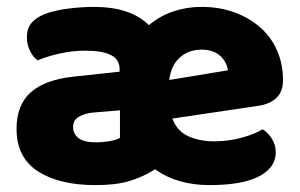

<svg xmlns="http://www.w3.org/2000/svg" viewBox="-20 -521 871 557"><path d="M252 -501Q359 -501 412 -448Q444 -475 483 -488Q522 -501 564 -501Q617 -501 660.5 -485Q704 -469 735.5 -441Q767 -413 784 -374Q801 -335 801 -289Q801 -255 782 -237Q763 -219 729 -214L480 -177Q494 -140 527 -125.5Q560 -111 601 -111Q643 -111 681 -121.5Q719 -132 742 -146Q758 -136 769 -118Q780 -100 780 -80Q780 -55 766 -37Q752 -19 726.5 -7Q701 5 666 10.5Q631 16 589 16Q493 16 430 -30L422 -25Q390 -6 352.5 5Q315 16 257 16Q152 16 90 -24Q28 -64 28 -147Q28 -216 69 -253Q110 -290 196 -299L327 -313V-320Q327 -349 301.5 -361.5Q276 -374 228 -374Q191 -374 154.5 -366Q118 -358 89 -346Q76 -355 67 -373.5Q58 -392 58 -412Q58 -438 70.5 -453.5Q83 -469 109 -480Q138 -491 177.5 -496Q217 -501 252 -501ZM260 -108Q277 -108 297.5 -111.5Q318 -115 328 -121V-201L256 -195Q228 -193 210 -183Q192 -173 192 -153Q192 -133 207.5 -120.5Q223 -108 260 -108ZM565 -377Q527 -377 501.5 -354Q476 -331 471 -289L641 -317Q640 -327 635 -337.5Q630 -348 621 -357Q612 -366 598 -371.5Q584 -377 565 -377Z"/></svg>

Font: Baloo Bhaina 2 ExtraBold
Style: Regular
Weight: 800
Designer: Yesha Goshar, Manish Minz, Shuchita Grover and Ek Type
Foundry: Ek Type
Version: Version 1.640;hotconv 1.0.111;makeotfexe 2.5.65597; ttfautoh